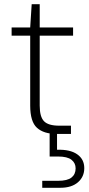

<svg xmlns="http://www.w3.org/2000/svg" viewBox="-20 -634 419 909"><path d="M247 0Q187 0 155 -29Q123 -58 123 -134V-465H35V-504H123L130 -614H168V-504H326V-465H168V-134Q168 -81 188.5 -60Q209 -39 260 -39H316V0ZM180 255V222H255Q299 222 318.5 206.5Q338 191 338 163Q338 138 318.5 122.5Q299 107 255 107H215V-7H250V75Q312 73 345.5 96.5Q379 120 379 162Q379 203 349 229Q319 255 266 255Z"/></svg>

Font: DM Sans ExtraLight
Style: Regular
Weight: 200
Designer: Colophon Foundry, Jonny Pinhorn
Foundry: Colophon Foundry
Version: Version 4.004; ttfautohint (v1.8.4.7-5d5b)